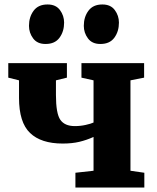

<svg xmlns="http://www.w3.org/2000/svg" viewBox="-20 -838 701 858"><path d="M317 0V-66L398 -75V-226Q367 -212 334.5 -204.2Q302 -196.5 260 -196.5Q163.5 -196.5 114.2 -243.8Q65 -291 65 -400.5V-479L17 -491V-556H279V-491L230 -479V-413.5Q230 -331 249.5 -302.8Q269 -274.5 314.5 -274.5Q339.5 -274.5 363 -279.8Q386.5 -285 398 -290.5V-479L344 -491V-556H624V-491L563 -479V-75L625 -66V0ZM183 -641.5Q146.5 -641.5 128 -666.5Q109.5 -691.5 109.5 -722.5Q109.5 -762 130.2 -790Q151 -818 192 -818H193Q229.5 -818 248 -793Q266.5 -768 266.5 -737Q266.5 -697.5 246 -669.5Q225.5 -641.5 184 -641.5ZM428 -641.5Q391.5 -641.5 373 -666.5Q354.5 -691.5 354.5 -722.5Q354.5 -762 375.2 -790Q396 -818 437 -818H438Q474.5 -818 493 -793Q511.5 -768 511.5 -737Q511.5 -697.5 491 -669.5Q470.5 -641.5 429 -641.5Z"/></svg>

Font: Merriweather Black
Style: Regular
Weight: 900
Designer: Eben Sorkin
Foundry: Eben Sorkin
Version: Version 2.200;gftools[0.9.31]